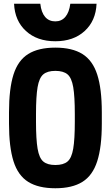

<svg xmlns="http://www.w3.org/2000/svg" viewBox="-20 -994 590 1024"><path d="M275 10Q185 10 130.5 -24Q76 -58 52 -134Q28 -210 28 -335V-395Q28 -521 52 -596.5Q76 -672 130.5 -706Q185 -740 275 -740Q365 -740 419.5 -706Q474 -672 498.5 -596.5Q523 -521 523 -395V-335Q523 -210 498.5 -134Q474 -58 419.5 -24Q365 10 275 10ZM275 -114Q318 -114 340 -132.5Q362 -151 370.5 -201Q379 -251 379 -345V-385Q379 -480 370.5 -529.5Q362 -579 340 -597.5Q318 -616 275 -616Q233 -616 211 -597.5Q189 -579 180.5 -529.5Q172 -480 172 -385V-345Q172 -251 180.5 -201Q189 -151 211 -132.5Q233 -114 275 -114ZM275 -774Q178 -774 118.5 -828.5Q59 -883 55 -974H195Q200 -928 220.5 -904Q241 -880 275 -880Q308 -880 328.5 -904Q349 -928 355 -974H495Q491 -883 431.5 -828.5Q372 -774 275 -774Z"/></svg>

Font: M PLUS Code Latin SemiExpanded
Style: Bold
Weight: 700
Width: 6
Designer: Coji Morishita
Foundry: UNDERFOREST DESIGN
Version: Version 1.002; ttfautohint (v1.8.3)